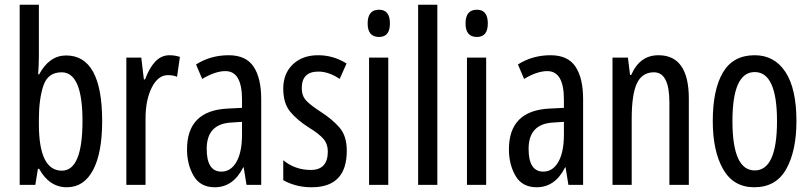

<svg xmlns="http://www.w3.org/2000/svg" viewBox="-20 -780 3420 810"><path d="M144 -760H63V0H129L140 -68H145Q188 10 262 10Q334 10 372.5 -62.5Q411 -135 411 -269Q411 -546 259 -546Q188 -546 145 -466H141Q144 -511 144 -543ZM240 -475Q328 -475 328 -270Q328 -60 241 -60Q144 -60 144 -257V-276Q144 -362 163 -418.5Q182 -475 240 -475Z M695 -547Q660 -547 634.5 -519.5Q609 -492 592 -445H587L576 -537H513V0H594V-280Q594 -359 620.5 -411Q647 -463 688 -463Q712 -463 727 -456L739 -540Q717 -547 695 -547Z M1001 -266V-212Q1001 -138 977.5 -97Q954 -56 914 -56Q852 -56 852 -152Q852 -257 955 -263ZM945 -547Q868 -547 807 -508L833 -447Q888 -480 931 -480Q1001 -480 1001 -360V-325L941 -322Q769 -314 769 -150Q769 -86 797 -38Q825 10 886 10Q964 10 1006 -74H1008L1020 0H1082V-362Q1082 -450 1050 -498.5Q1018 -547 945 -547Z M1443 -144Q1443 -206 1413 -241Q1383 -276 1335 -307Q1290 -336 1271.5 -356Q1253 -376 1253 -408Q1253 -478 1323 -478Q1367 -478 1413 -447L1442 -512Q1387 -547 1322 -547Q1256 -547 1215.5 -508.5Q1175 -470 1175 -406Q1175 -344 1204.5 -308.5Q1234 -273 1283 -242Q1327 -215 1345 -193.5Q1363 -172 1363 -141Q1363 -63 1291 -63Q1225 -63 1175 -104V-20Q1197 -7 1227.5 1.5Q1258 10 1295 10Q1443 10 1443 -144Z M1579 -739Q1531 -739 1531 -681Q1531 -624 1579 -624Q1625 -624 1625 -681Q1625 -739 1579 -739ZM1618 -537H1537V0H1618Z M1825 0H1744V-760H1825Z M1992 -739Q1944 -739 1944 -681Q1944 -624 1992 -624Q2038 -624 2038 -681Q2038 -739 1992 -739ZM2031 -537H1950V0H2031Z M2359 -266V-212Q2359 -138 2335.5 -97Q2312 -56 2272 -56Q2210 -56 2210 -152Q2210 -257 2313 -263ZM2303 -547Q2226 -547 2165 -508L2191 -447Q2246 -480 2289 -480Q2359 -480 2359 -360V-325L2299 -322Q2127 -314 2127 -150Q2127 -86 2155 -38Q2183 10 2244 10Q2322 10 2364 -74H2366L2378 0H2440V-362Q2440 -450 2408 -498.5Q2376 -547 2303 -547Z M2758 -547Q2679 -547 2643 -464H2638L2629 -537H2564V0H2645V-279Q2645 -382 2667 -428.5Q2689 -475 2739 -475Q2804 -475 2804 -348V0H2886V-364Q2886 -547 2758 -547Z M3340 -269Q3340 -406 3293.5 -476.5Q3247 -547 3164 -547Q3073 -547 3030 -474.5Q2987 -402 2987 -269Q2987 -143 3030.5 -66.5Q3074 10 3162 10Q3254 10 3297 -67Q3340 -144 3340 -269ZM3070 -269Q3070 -476 3164 -476Q3258 -476 3258 -269Q3258 -61 3164 -61Q3070 -61 3070 -269Z"/></svg>

Font: Noto Sans Display Condensed
Style: Regular
Weight: 400
Width: 3
Designer: Monotype Design Team
Foundry: Monotype Imaging Inc.
Version: Version 1.900